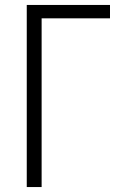

<svg xmlns="http://www.w3.org/2000/svg" viewBox="-20 -755 515 775"><path d="M88 0V-735H424V-681H148V0Z"/></svg>

Font: Iosevka QP Light
Style: Regular
Weight: 300
Designer: Belleve Invis
Foundry: Belleve Invis
Version: Version 20.0.0; ttfautohint (v1.8.4)